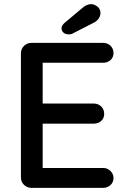

<svg xmlns="http://www.w3.org/2000/svg" viewBox="-20 -907 611 927"><path d="M132 -700H478Q499 -700 513.5 -686Q528 -672 528 -651Q528 -630 513.5 -617Q499 -604 478 -604H176L186 -621V-397L177 -407H433Q454 -407 468.5 -393Q483 -379 483 -357Q483 -336 468.5 -323Q454 -310 433 -310H179L186 -319V-88L179 -96H478Q499 -96 513.5 -81.5Q528 -67 528 -48Q528 -27 513.5 -13.5Q499 0 478 0H132Q111 0 96 -14.5Q81 -29 81 -51V-649Q81 -671 96 -685.5Q111 -700 132 -700ZM312 -741Q296 -741 286.5 -749.5Q277 -758 277 -771Q277 -777 280.5 -783Q284 -789 290 -795L377 -868Q386 -876 397 -881.5Q408 -887 419 -887Q435 -887 450 -875.5Q465 -864 465 -844Q465 -831 457 -818.5Q449 -806 434 -798L334 -747Q329 -743 323 -742Q317 -741 312 -741Z"/></svg>

Font: Quicksand SemiBold
Style: Regular
Weight: 600
Designer: Andrew Paglinawan
Foundry: Andrew Paglinawan
Version: Version 3.004